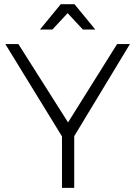

<svg xmlns="http://www.w3.org/2000/svg" viewBox="-20 -914 658 934"><path d="M341 0H281.5V-250.5L6 -699.5H69.5L311 -318.5L549.5 -699.5H612L341 -251.5ZM443.5 -770.5H383L309 -850L235 -770.5H174.5L275.5 -893.5H342.5Z"/></svg>

Font: Argentum Novus Light
Style: Regular
Weight: 300
Designer: Julieta Ulanovsky (font) & Cristiano Sobral (main changes)
Foundry: Julieta Ulanovsky (font) & Cristiano Sobral (main changes)
Version: Version 3.00;November 27, 2020;FontCreator 13.0.0.2655 64-bi